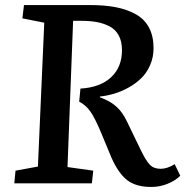

<svg xmlns="http://www.w3.org/2000/svg" viewBox="-20 -720 731 754"><path d="M295.9 -372.1Q373 -376.5 416 -416.3Q459 -456.1 459 -522.9Q459 -557.6 446 -581.3Q433.1 -605 409.4 -616.9Q385.7 -628.9 359.4 -633.5Q333 -638.2 298.8 -638.2H267.1L245.1 -64L346.2 -49.8L340.8 0H36.1L41 -49.8L128.9 -65.9L153.8 -630.9L67.9 -647.9L74.2 -700.2H332Q390.6 -700.2 434.8 -691.7Q479 -683.1 513.2 -664.1Q547.4 -645 565.2 -611.6Q583 -578.1 583 -530.8Q583 -495.1 569.6 -464.4Q556.2 -433.6 534.4 -412.6Q512.7 -391.6 484.6 -376Q456.5 -360.4 428.2 -352.1Q399.9 -343.8 372.1 -340.8V-337.9Q411.1 -324.2 436 -302.2Q460.9 -280.3 478 -244.1L534.2 -127.9Q553.2 -88.9 568.6 -73Q584 -57.1 610.8 -57.1Q636.7 -57.1 666 -75.2L688 -29.8Q667.5 -9.8 637.2 2.2Q606.9 14.2 574.2 14.2Q514.6 14.2 480.2 -12Q445.8 -38.1 418 -100.1L377.9 -196.8Q353 -256.3 335.2 -281.7Q317.4 -307.1 291 -320.8Z"/></svg>

Font: Literata Book SemiBold
Style: Italic
Weight: 600
Italic angle: -3°
Designer: Latin by Veronika Burian and Jose Scaglione. Greek by Irene Vlachou. Cyrillic by Vera Evstafieva
Foundry: TypeTogether
Version: Version 1.003;PS 001.003;hotconv 1.0.88;makeotf.lib2.5.64775